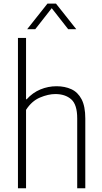

<svg xmlns="http://www.w3.org/2000/svg" viewBox="-20 -1012 550 1032"><path d="M76.5 0V-808H120V-478.5H123.5Q155.5 -514 197 -531.2Q238.5 -548.5 284 -548.5Q328.5 -548.5 363.5 -532.5Q398.5 -516.5 418.5 -478.5Q438.5 -440.5 438.5 -375V0H395V-375.5Q395 -450 362.8 -478.2Q330.5 -506.5 277.5 -506.5Q239.5 -506.5 195 -487.8Q150.5 -469 120 -421.5V0ZM126 -855 235 -992.5H281L390 -855H346.5L258 -968L169.5 -855Z"/></svg>

Font: Encode Sans Semi Condensed ExtraLight
Style: Regular
Weight: 200
Width: 4
Designer: Multiple Designers
Foundry: Impallari Type
Version: Version 3.000; ttfautohint (v1.8.3) -l 8 -r 50 -G 200 -x 14 